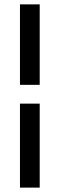

<svg xmlns="http://www.w3.org/2000/svg" viewBox="-20 -731 280 883"><path d="M71.8 131.8V-254.4H162.6V131.8ZM162.6 -340.8H71.8V-710.9H162.6Z"/></svg>

Font: Shabnam FD
Style: Regular
Weight: 400
Foundry: DejaVu fonts team - Redesigned by Saber Rastikerdar - Based on Vazir font
Version: Version 5.00;October 20, 2019;FontCreator 12.0.0.2547 64-bit